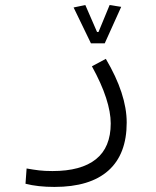

<svg xmlns="http://www.w3.org/2000/svg" viewBox="-20 -525 626 768"><path d="M197.8 222.7Q131.3 222.7 82 210L86.4 148.9Q113.8 153.8 136.2 156.5Q158.7 159.2 189.9 159.2Q304.7 159.2 363.8 111.8Q422.9 64.5 422.9 -31.2Q422.9 -76.2 404.3 -133.5Q385.7 -190.9 347.7 -259.8L403.3 -289.6Q486.8 -148.4 486.8 -34.7Q486.8 91.8 413.6 157.2Q340.3 222.7 197.8 222.7ZM343.8 -351.6 274.4 -495.1 321.3 -504.9 368.2 -397H374L418.5 -504.9L464.8 -497.6L398.9 -351.6Z"/></svg>

Font: CaskaydiaMono NF Light
Style: Regular
Weight: 300
Designer: Aaron Bell
Foundry: Saja Typeworks
Version: Version 2111.001; ttfautohint (v1.8.4);Nerd Fonts 3.1.1